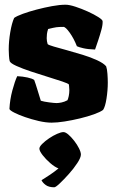

<svg xmlns="http://www.w3.org/2000/svg" viewBox="-20 -520 509 814"><path d="M199 0Q174 0 144 -7Q114 -14 86.5 -23.5Q59 -33 40.5 -42.5Q22 -52 20 -58Q22 -98 32.5 -137Q43 -176 53 -197Q76 -196 96.5 -191.5Q117 -187 125 -181Q131 -165 138.5 -140Q146 -115 153 -93Q165 -89 188 -86Q211 -83 220 -83Q228 -83 240.5 -85.5Q253 -88 266 -95Q269 -101 271.5 -113Q274 -125 274 -138Q274 -146 273 -153.5Q272 -161 272 -162Q269 -166 244 -174.5Q219 -183 183 -194Q147 -205 111 -217Q75 -229 49.5 -240.5Q24 -252 21 -261Q19 -269 18 -284.5Q17 -300 17 -310Q17 -345 23.5 -383.5Q30 -422 40 -444Q51 -452 77 -461.5Q103 -471 135.5 -479.5Q168 -488 200.5 -494Q233 -500 258 -500Q274 -500 300 -491.5Q326 -483 352.5 -471Q379 -459 397 -447.5Q415 -436 415 -430Q416 -416 410 -394Q404 -372 396.5 -349.5Q389 -327 383 -310Q353 -311 333.5 -315.5Q314 -320 306 -324Q293 -357 275.5 -381.5Q258 -406 249 -406Q230 -406 219 -404.5Q208 -403 184 -397Q180 -385 179 -375.5Q178 -366 178 -358Q178 -346 182 -333Q186 -329 208.5 -322.5Q231 -316 264 -307Q297 -298 331 -287.5Q365 -277 392 -264.5Q419 -252 430 -239Q434 -228 435.5 -207Q437 -186 437 -170Q437 -137 431.5 -102Q426 -67 417 -54Q405 -45 378.5 -35.5Q352 -26 319 -18Q286 -10 254 -5Q222 0 199 0ZM210 274Q187 274 174 264.5Q161 255 156 244Q174 233 192.5 220.5Q211 208 228 194Q212 188 193 171.5Q174 155 160.5 137.5Q147 120 147 110Q147 102 159 90Q171 78 188 66.5Q205 55 222 47.5Q239 40 249 40Q258 40 270.5 51Q283 62 295 77.5Q307 93 315 109Q323 125 323 135Q323 148 308 171Q293 194 272 217.5Q251 241 233.5 257.5Q216 274 210 274Z"/></svg>

Font: Texturina Black
Style: Regular
Weight: 900
Designer: Guillermo Torres Carreño
Foundry: Omnibus-Type
Version: Version 1.002; ttfautohint (v1.8.3)